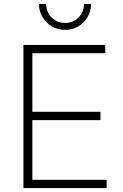

<svg xmlns="http://www.w3.org/2000/svg" viewBox="-20 -956 624 976"><path d="M99.1 0V-727.5H515.1V-685.5H144.5V-387.7H490.7V-345.2H144.5V-42H522V0ZM310.5 -804.2Q273.4 -804.2 243.7 -821.8Q213.9 -839.4 196 -869.1Q178.2 -898.9 178.2 -935.5H214.8Q214.8 -894.5 242.7 -866.9Q270.5 -839.4 310.5 -839.4Q350.6 -839.4 378.7 -866.9Q406.7 -894.5 406.7 -935.5H442.9Q442.9 -898.9 425.3 -869.1Q407.7 -839.4 377.9 -821.8Q348.1 -804.2 310.5 -804.2Z"/></svg>

Font: Inter 18pt ExtraLight
Style: Regular
Weight: 250
Designer: Rasmus Andersson
Foundry: rsms
Version: Version 4.001;git-66647c0bb